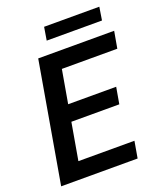

<svg xmlns="http://www.w3.org/2000/svg" viewBox="-156 -966 902 1066"><g transform="rotate(-20 295.5 -432.5)"><path d="M559.1 -864.7H232.9L220.2 -787.6H546.9ZM495.1 -415H211.4L245.6 -611.3H573.2L590.8 -710.9H142.1L19 0H470.7L487.8 -98.6H156.7L194.8 -317.4H478Z"/></g></svg>

Font: Roboto Medium
Style: Italic
Weight: 500
Italic angle: -12°
Designer: Google
Version: Version 2.137; 2017